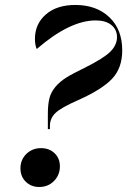

<svg xmlns="http://www.w3.org/2000/svg" viewBox="-20 -744 510 770"><path d="M282.2 -724.1Q366.7 -724.1 418.5 -675Q470.2 -626 470.2 -542Q470.2 -470.7 429 -427.5Q387.7 -384.3 292 -341.8Q225.1 -312.5 202.6 -291Q180.2 -269.5 180.2 -238.8V-226.1H171.9V-286.1Q171.9 -324.2 178 -349.1Q184.1 -374 202.1 -395.5Q220.2 -417 246.6 -433.3Q272.9 -449.7 319.8 -472.2Q396 -510.3 422.6 -536.9Q449.2 -563.5 449.2 -595.2Q449.2 -625.5 426.5 -643.8Q403.8 -662.1 363.8 -662.1Q260.3 -662.1 127.9 -547.9H127Q120.1 -564.9 120.1 -587.9Q120.1 -647.9 163.8 -686Q207.5 -724.1 282.2 -724.1ZM62 -68.8Q62 -103.5 85.7 -126.7Q109.4 -149.9 145 -149.9Q177.7 -149.9 199 -129.4Q220.2 -108.9 220.2 -77.1Q220.2 -42 196.5 -18.1Q172.9 5.9 137.2 5.9Q105 5.9 83.5 -15.1Q62 -36.1 62 -68.8Z"/></svg>

Font: Nyght Serif Medium Italic
Style: Regular
Weight: 500
Italic angle: -16°
Designer: Maksym Kobuzan
Version: Version 0.410;Glyphs 3.1.2 (3151)